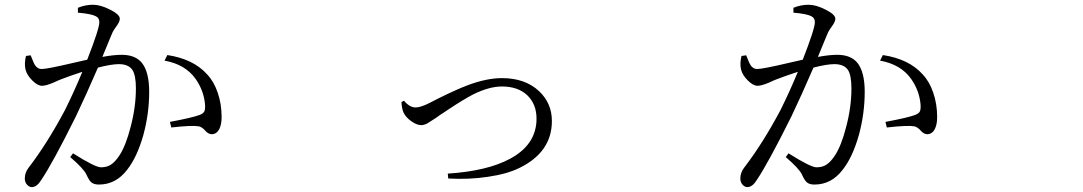

<svg xmlns="http://www.w3.org/2000/svg" viewBox="-20 -764 4540 805"><path d="M113.3 20.5Q102.5 20.5 93.3 10.3Q84 0 84 -15.6Q84 -40 99.6 -60.5Q177.7 -162.1 252 -301.8Q290 -377.9 325.2 -462.9Q268.6 -444.3 236.3 -431.6Q223.6 -426.8 205.1 -418Q172.9 -404.3 156.2 -404.3Q137.7 -404.3 115.2 -426.8Q92.8 -449.2 86.9 -472.7Q81.1 -498 88.9 -529.3L108.4 -532.2Q110.4 -528.3 113.3 -520.5Q122.1 -497.1 127.9 -489.3Q138.7 -474.6 154.3 -474.6Q176.8 -474.6 281.2 -499Q325.2 -508.8 345.7 -513.7Q396.5 -643.6 396.5 -670.9Q396.5 -689.5 380.9 -696.3Q362.3 -706.1 306.6 -710.9V-731.4Q337.9 -744.1 370.1 -744.1Q401.4 -744.1 441.4 -723.6Q482.4 -703.1 482.4 -685.5Q482.4 -672.9 467.8 -653.3Q457 -638.7 452.1 -628.9Q449.2 -622.1 441.4 -603.5Q421.9 -554.7 409.2 -525.4Q457 -534.2 490.2 -534.2Q547.9 -534.2 575.2 -500Q605.5 -461.9 605.5 -378.9Q605.5 -288.1 581.1 -198.2Q554.7 -104.5 512.7 -51.8Q465.8 9.8 394.5 9.8Q372.1 9.8 361.3 -1Q353.5 -7.8 342.3 -32.2Q331.1 -56.6 274.4 -105.5L286.1 -121.1Q378.9 -62.5 403.3 -62.5Q427.7 -62.5 444.3 -73.2Q462.9 -85 481.4 -113.3Q507.8 -154.3 527.3 -230.5Q549.8 -314.5 549.8 -393.6Q549.8 -448.2 535.2 -470.7Q518.6 -495.1 478.5 -495.1Q446.3 -495.1 390.6 -480.5Q340.8 -365.2 297.9 -275.4Q200.2 -79.1 153.3 -9.8Q134.8 20.5 113.3 20.5ZM868.2 -201.2Q853.5 -201.2 840.3 -216.3Q827.1 -231.4 813.5 -234.4Q785.2 -239.3 698.2 -229.5L692.4 -252.9Q786.1 -270.5 817.4 -282.2Q832 -288.1 836.4 -296.4Q840.8 -304.7 839.8 -324.2Q835 -383.8 799.8 -433.6Q756.8 -494.1 669.9 -509.8L681.6 -533.2Q791 -516.6 848.6 -452.1Q877 -421.9 892.6 -376Q909.2 -328.1 909.2 -273.4Q909.2 -242.2 899.4 -222.7Q888.7 -202.1 868.2 -201.2Z M1859.4 -15.6 1857.4 -36.1Q2022.5 -46.9 2117.2 -97.7Q2229.5 -157.2 2229.5 -266.6Q2229.5 -327.1 2190.9 -364.3Q2152.3 -401.4 2084 -401.4Q2031.2 -401.4 1963.9 -368.2Q1925.8 -348.6 1862.3 -306.6Q1845.7 -295.9 1838.9 -291Q1826.2 -283.2 1807.6 -269.5Q1781.2 -252 1772.5 -247.1Q1757.8 -239.3 1746.1 -239.3Q1727.5 -239.3 1704.1 -255.9Q1682.6 -271.5 1672.9 -290Q1665 -305.7 1663.1 -335.9L1673.8 -341.8Q1697.3 -313.5 1722.7 -313.5Q1744.1 -313.5 1782.2 -333Q1793.9 -338.9 1818.4 -351.6Q1897.5 -390.6 1942.4 -407.2Q2020.5 -436.5 2085 -436.5Q2181.6 -436.5 2240.2 -381.8Q2293.9 -331.1 2293.9 -256.8Q2293.9 -126 2157.2 -59.6Q2105.5 -34.2 2024.4 -22.5Q1946.3 -10.7 1859.4 -15.6Z M3113.3 20.5Q3102.5 20.5 3093.3 10.3Q3084 0 3084 -15.6Q3084 -40 3099.6 -60.5Q3177.7 -162.1 3252 -301.8Q3290 -377.9 3325.2 -462.9Q3268.6 -444.3 3236.3 -431.6Q3223.6 -426.8 3205.1 -418Q3172.9 -404.3 3156.2 -404.3Q3137.7 -404.3 3115.2 -426.8Q3092.8 -449.2 3086.9 -472.7Q3081.1 -498 3088.9 -529.3L3108.4 -532.2Q3110.4 -528.3 3113.3 -520.5Q3122.1 -497.1 3127.9 -489.3Q3138.7 -474.6 3154.3 -474.6Q3176.8 -474.6 3281.2 -499Q3325.2 -508.8 3345.7 -513.7Q3396.5 -643.6 3396.5 -670.9Q3396.5 -689.5 3380.9 -696.3Q3362.3 -706.1 3306.6 -710.9V-731.4Q3337.9 -744.1 3370.1 -744.1Q3401.4 -744.1 3441.4 -723.6Q3482.4 -703.1 3482.4 -685.5Q3482.4 -672.9 3467.8 -653.3Q3457 -638.7 3452.1 -628.9Q3449.2 -622.1 3441.4 -603.5Q3421.9 -554.7 3409.2 -525.4Q3457 -534.2 3490.2 -534.2Q3547.9 -534.2 3575.2 -500Q3605.5 -461.9 3605.5 -378.9Q3605.5 -288.1 3581.1 -198.2Q3554.7 -104.5 3512.7 -51.8Q3465.8 9.8 3394.5 9.8Q3372.1 9.8 3361.3 -1Q3353.5 -7.8 3342.3 -32.2Q3331.1 -56.6 3274.4 -105.5L3286.1 -121.1Q3378.9 -62.5 3403.3 -62.5Q3427.7 -62.5 3444.3 -73.2Q3462.9 -85 3481.4 -113.3Q3507.8 -154.3 3527.3 -230.5Q3549.8 -314.5 3549.8 -393.6Q3549.8 -448.2 3535.2 -470.7Q3518.6 -495.1 3478.5 -495.1Q3446.3 -495.1 3390.6 -480.5Q3340.8 -365.2 3297.9 -275.4Q3200.2 -79.1 3153.3 -9.8Q3134.8 20.5 3113.3 20.5ZM3868.2 -201.2Q3853.5 -201.2 3840.3 -216.3Q3827.1 -231.4 3813.5 -234.4Q3785.2 -239.3 3698.2 -229.5L3692.4 -252.9Q3786.1 -270.5 3817.4 -282.2Q3832 -288.1 3836.4 -296.4Q3840.8 -304.7 3839.8 -324.2Q3835 -383.8 3799.8 -433.6Q3756.8 -494.1 3669.9 -509.8L3681.6 -533.2Q3791 -516.6 3848.6 -452.1Q3877 -421.9 3892.6 -376Q3909.2 -328.1 3909.2 -273.4Q3909.2 -242.2 3899.4 -222.7Q3888.7 -202.1 3868.2 -201.2Z"/></svg>

Font: Bpmf Zihi Box R
Style: R
Weight: 400
Foundry: But Ko
Version: Version 1.320